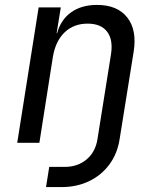

<svg xmlns="http://www.w3.org/2000/svg" viewBox="-20 -580 640 780"><path d="M167 180 180 98H243Q296 98 332 67.5Q368 37 376 -15L431 -360Q440 -419 415 -451.5Q390 -484 336 -484Q280 -484 243 -449Q206 -414 195 -350L140 0H50L137 -550H227L210 -445H212Q227 -500 269 -530Q311 -560 374 -560Q457 -560 497 -509Q537 -458 523 -370L466 -15Q457 44 424.5 88Q392 132 342 156Q292 180 230 180Z"/></svg>

Font: NKDuy Mono
Style: Italic
Weight: 400
Italic angle: -9°
Monospace: yes
Designer: NKDuy
Foundry: NKDuy
Version: Version 2.251; ttfautohint (v1.8.4.7-5d5b)